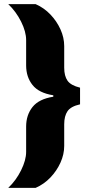

<svg xmlns="http://www.w3.org/2000/svg" viewBox="-20 -763 430 933"><path d="M20 150Q58 114 82.5 64.5Q107 15 107 -25V-148Q107 -204 138 -243Q169 -282 239 -293V-300Q169 -311 138 -350Q107 -389 107 -445V-568Q107 -609 82.5 -658Q58 -707 20 -743H153Q194 -725 225 -692.5Q256 -660 274 -620Q292 -580 292 -539V-434Q292 -394 308 -371Q324 -348 369 -337V-256Q324 -246 308 -222.5Q292 -199 292 -159V-54Q292 -13 274 27Q256 67 225 99.5Q194 132 153 150Z"/></svg>

Font: Saira Black
Style: Regular
Weight: 900
Designer: Hector Gatti with collaboration of the Omnibus-Type team
Foundry: Omnibus-Type
Version: Version 1.100; ttfautohint (v1.8.3)